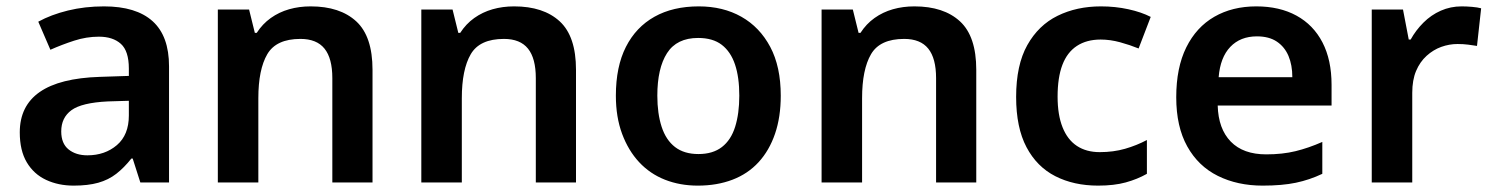

<svg xmlns="http://www.w3.org/2000/svg" viewBox="-20 -572 4677 602"><path d="M306 -552Q407 -552 458.5 -505.5Q510 -459 510 -364V0H420L396 -75H392Q369 -46 344.5 -27Q320 -8 288 1Q256 10 211 10Q163 10 124.5 -8Q86 -26 64 -63Q42 -100 42 -157Q42 -240 104.5 -283.5Q167 -327 293 -331L384 -334V-357Q384 -412 359 -434.5Q334 -457 290 -457Q251 -457 212.5 -444.5Q174 -432 138 -416L100 -504Q140 -526 193 -539Q246 -552 306 -552ZM318 -254Q236 -250 204 -226.5Q172 -203 172 -160Q172 -122 195 -103.5Q218 -85 254 -85Q309 -85 346.5 -117Q384 -149 384 -210V-256Z M954 -552Q1046 -552 1097 -505Q1148 -458 1148 -353V0H1022V-327Q1022 -389 997.5 -419.5Q973 -450 922 -450Q846 -450 818 -402Q790 -354 790 -264V0H663V-542H761L779 -469H785Q803 -497 829 -515.5Q855 -534 886.5 -543Q918 -552 954 -552Z M1592 -552Q1684 -552 1735 -505Q1786 -458 1786 -353V0H1660V-327Q1660 -389 1635.5 -419.5Q1611 -450 1560 -450Q1484 -450 1456 -402Q1428 -354 1428 -264V0H1301V-542H1399L1417 -469H1423Q1441 -497 1467 -515.5Q1493 -534 1524.5 -543Q1556 -552 1592 -552Z M2428 -272Q2428 -205 2410 -152.5Q2392 -100 2358.5 -63.5Q2325 -27 2276.5 -8.5Q2228 10 2168 10Q2112 10 2065 -8.5Q2018 -27 1984 -63.5Q1950 -100 1930.5 -152.5Q1911 -205 1911 -272Q1911 -363 1942.5 -425Q1974 -487 2032 -519.5Q2090 -552 2171 -552Q2247 -552 2304.5 -519.5Q2362 -487 2395 -425Q2428 -363 2428 -272ZM2041 -272Q2041 -216 2054.5 -174.5Q2068 -133 2096.5 -111Q2125 -89 2170 -89Q2215 -89 2243.5 -111Q2272 -133 2285 -174.5Q2298 -216 2298 -272Q2298 -330 2284.5 -370Q2271 -410 2243 -431.5Q2215 -453 2169 -453Q2102 -453 2071.5 -405.5Q2041 -358 2041 -272Z M2847 -552Q2939 -552 2990 -505Q3041 -458 3041 -353V0H2915V-327Q2915 -389 2890.5 -419.5Q2866 -450 2815 -450Q2739 -450 2711 -402Q2683 -354 2683 -264V0H2556V-542H2654L2672 -469H2678Q2696 -497 2722 -515.5Q2748 -534 2779.5 -543Q2811 -552 2847 -552Z M3423 10Q3347 10 3289 -19.5Q3231 -49 3198.5 -110.5Q3166 -172 3166 -268Q3166 -368 3201 -430.5Q3236 -493 3296 -522.5Q3356 -552 3432 -552Q3477 -552 3518 -543Q3559 -534 3588 -519L3550 -420Q3523 -431 3492 -439.5Q3461 -448 3431 -448Q3387 -448 3356.5 -428Q3326 -408 3311 -368.5Q3296 -329 3296 -269Q3296 -212 3311.5 -173Q3327 -134 3356.5 -114.5Q3386 -95 3428 -95Q3471 -95 3507.5 -105.5Q3544 -116 3576 -133V-27Q3546 -10 3509.5 0Q3473 10 3423 10Z M3919 -552Q3992 -552 4045 -523Q4098 -494 4126.5 -439Q4155 -384 4155 -306V-241H3798Q3800 -168 3839 -128Q3878 -88 3950 -88Q4001 -88 4042 -98Q4083 -108 4126 -127V-27Q4086 -8 4043 1Q4000 10 3939 10Q3860 10 3798.5 -20.5Q3737 -51 3702.5 -113Q3668 -175 3668 -267Q3668 -360 3699.5 -423.5Q3731 -487 3787.5 -519.5Q3844 -552 3919 -552ZM3921 -458Q3869 -458 3837.5 -425Q3806 -392 3801 -330H4032Q4032 -368 4020 -396.5Q4008 -425 3983.5 -441.5Q3959 -458 3921 -458Z M4563 -552Q4578 -552 4595.5 -550.5Q4613 -549 4624 -546L4611 -428Q4599 -430 4583.5 -432Q4568 -434 4550 -434Q4524 -434 4499 -425Q4474 -416 4453 -397Q4432 -378 4420 -349.5Q4408 -321 4408 -281V0H4281V-542H4379L4397 -448H4403Q4419 -477 4443 -501Q4467 -525 4497.5 -538.5Q4528 -552 4563 -552Z"/></svg>

Font: Noto Sans Khmer SemiBold
Style: Regular
Weight: 600
Version: Version 2.003